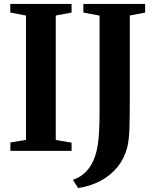

<svg xmlns="http://www.w3.org/2000/svg" viewBox="-20 -763 790 971"><path d="M111.5 -55.5V-684.5L32 -699.5V-743H342V-699.5L262 -684.5V-55L342 -41.5V0H32.5V-42.5ZM348.5 146.5Q374 138 395.8 122Q417.5 106 434.5 81Q451.5 56 463 20.5Q470 -2 474.5 -30Q479 -58 481.2 -98.5Q483.5 -139 483.5 -197.5V-684L401.5 -699.5V-743H714V-699.5L636.5 -684.5V-271Q636.5 -182.5 634.8 -118.2Q633 -54 623 -16Q609 38.5 574.5 81.2Q540 124 489 151.2Q438 178.5 375 188Z"/></svg>

Font: Merriweather 72pt
Style: Bold
Weight: 700
Version: Version 2.100